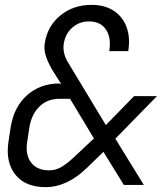

<svg xmlns="http://www.w3.org/2000/svg" viewBox="-20 -760 665 789"><path d="M167 9Q84 9 43 -42.5Q2 -94 15 -179L24 -238Q37 -320 91 -368.5Q145 -417 225 -417L232 -414L204 -458Q182 -492 170.5 -523.5Q159 -555 164 -583Q175 -653 228 -696.5Q281 -740 357 -740Q410 -740 447 -716Q484 -692 500 -649Q516 -606 507 -550H429Q438 -605 415.5 -638.5Q393 -672 346 -672Q306 -672 277.5 -647Q249 -622 242 -581Q236 -541 261 -501L415 -246L531 -365H625L454 -190L571 0H489L405 -136L338 -71Q256 9 167 9ZM182 -60Q211 -60 236 -76Q261 -92 286 -116L366 -191L268 -354H224Q175 -354 142.5 -322.5Q110 -291 101 -238L92 -179Q83 -125 107.5 -92.5Q132 -60 182 -60Z"/></svg>

Font: JetBrains Mono NL Light
Style: Italic
Weight: 300
Italic angle: -9°
Designer: Philipp Nurullin, Konstantin Bulenkov
Foundry: JetBrains
Version: Version 2.304; ttfautohint (v1.8.4.7-5d5b)